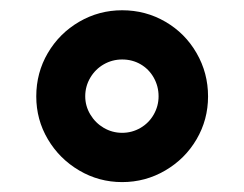

<svg xmlns="http://www.w3.org/2000/svg" viewBox="-20 -732 480 378"><path d="M51.4 -542.2Q51.4 -588.9 74.2 -627.7Q97.1 -666.6 136 -689.2Q174.9 -711.8 220.5 -711.8Q266.7 -711.8 305.6 -689.2Q344.5 -666.6 367 -627.5Q389.6 -588.4 389.6 -542.2Q389.6 -496.4 367 -457.8Q344.5 -419.3 305.4 -396.4Q266.3 -373.5 220.5 -373.5Q174.8 -373.5 135.9 -396.4Q97 -419.3 74.2 -457.9Q51.4 -496.4 51.4 -542.2ZM292.2 -542.4Q292.2 -562.2 282.7 -579.1Q273.2 -595.9 256.9 -605.4Q240.5 -614.9 220.5 -614.9Q201.1 -614.9 184.4 -605.4Q167.8 -595.9 157.8 -579.1Q147.8 -562.2 147.8 -542.4Q147.8 -523.3 157.8 -506.6Q167.8 -489.9 184.4 -480.2Q201.1 -470.5 220.5 -470.5Q239.9 -470.5 256.6 -480.2Q273.2 -489.9 282.7 -506.6Q292.2 -523.3 292.2 -542.4Z"/></svg>

Font: Pretendard GOV Variable
Style: Regular
Weight: 400
Designer: Base glyphs from Inter by Rasmus Andersson; Hangul glyphs from Noto Sans CJK(Source Han Sans) by Jang Soo-young and Kang
Foundry: Kil Hyung-jin
Version: Version 1.307;Glyphs 3.2 (3192)